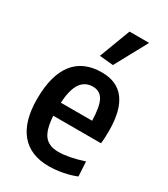

<svg xmlns="http://www.w3.org/2000/svg" viewBox="-199 -893 868 993"><g transform="rotate(30 235.0 -397.0)"><path d="M203 -618 273 -803H390L285 -610ZM258 9Q148 9 90.5 -60.5Q33 -130 33 -262Q33 -404 89.5 -476.5Q146 -549 256 -549Q438 -549 438 -305Q438 -278 437 -262Q436 -246 434 -229H149Q154 -148 181 -114Q208 -80 265 -80Q325 -80 414 -109L419 -22Q386 -8 342.5 0.5Q299 9 258 9ZM253 -462Q205 -462 179.5 -424.5Q154 -387 149 -307H336Q334 -390 314.5 -426Q295 -462 253 -462Z"/></g></svg>

Font: Encode Sans Compressed
Style: SemiBold
Weight: 600
Designer: Pablo Impallari, Andres Torresi
Foundry: Pablo Impallari, Andres Torresi
Version: Version 1.000; ttfautohint (v1.00) -l 8 -r 50 -G 200 -x 14 -